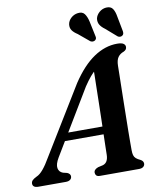

<svg xmlns="http://www.w3.org/2000/svg" viewBox="-128 -997 888 1074"><g transform="rotate(-10 316.0 -460.5)"><path d="M142 -141.5Q121 -106 125 -83.8Q129 -61.5 151 -53.5L174 -48Q183.5 -44 187.8 -38.2Q192 -32.5 192 -26Q192 -14 183 -7Q174 0 158.5 0H2Q-14 0 -22 -6Q-30 -12 -30 -23Q-30 -33 -23.2 -40.8Q-16.5 -48.5 2 -57.5Q20.5 -65 40.5 -89Q60.5 -113 81 -149L316.5 -534Q377 -625 441.5 -668.2Q506 -711.5 574 -711.5Q599.5 -711.5 610 -704.2Q620.5 -697 620.5 -685.5Q620.5 -677 616.2 -671.2Q612 -665.5 602.5 -661Q582 -654 570.2 -637.5Q558.5 -621 558 -589.5Q558 -571.5 557.2 -540.5Q556.5 -509.5 555.8 -470.2Q555 -431 554.2 -387.5Q553.5 -344 552.8 -301Q552 -258 551.5 -220Q551 -182 551 -153.5Q551 -125 551 -111Q551 -93.5 554.2 -82.2Q557.5 -71 566.2 -63.2Q575 -55.5 591.5 -48Q607 -39.5 607 -25Q607 -14.5 598.5 -7.2Q590 0 574 0H352Q337.5 0 331.5 -6.5Q325.5 -13 325.5 -22.5Q325.5 -32 331.8 -38.5Q338 -45 350 -49.5L378.5 -56Q394 -61 401.5 -74.5Q409 -88 409.5 -109.5Q410 -127.5 410.5 -158Q411 -188.5 412.2 -227.5Q413.5 -266.5 414.5 -310Q415.5 -353.5 416.5 -397.8Q417.5 -442 418.2 -482.8Q419 -523.5 419.8 -557Q420.5 -590.5 420.5 -612.5L451 -603Q441 -598 428.2 -587.2Q415.5 -576.5 399.2 -557.5Q383 -538.5 361.5 -506.5ZM160.5 -225.5 172 -269.5H455L451 -225.5ZM444.5 -860.5 462.5 -775Q464.5 -768 463.5 -762Q462.5 -756 456 -751Q450 -747 442.8 -747.2Q435.5 -747.5 429.5 -751L367 -803Q346.5 -816 336.5 -830.2Q326.5 -844.5 329 -864.5Q332 -884.5 348.5 -899.8Q365 -915 387.5 -918Q413.5 -921.5 425.8 -905.2Q438 -889 444.5 -860.5ZM602 -860.5 618.5 -774.5Q619.5 -767 618.2 -761Q617 -755 610.5 -750.5Q604.5 -746.5 597.2 -747Q590 -747.5 584.5 -751.5L523 -805Q503.5 -819 494.5 -834Q485.5 -849 488 -869Q492 -888.5 509 -903.8Q526 -919 548.5 -921Q575 -923 586.2 -906.2Q597.5 -889.5 602 -860.5Z"/></g></svg>

Font: Fraunces SemiBold
Style: Italic
Weight: 600
Italic angle: -16°
Version: Version 1.000;[b76b70a41]